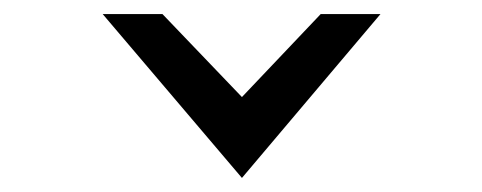

<svg xmlns="http://www.w3.org/2000/svg" viewBox="-20 -305 686 273"><path d="M324 -52 521 -285H436L324 -167L211 -285H126Z"/></svg>

Font: Charger Monospace
Style: Regular
Weight: 400
Designer: Jasper
Foundry: Cannot Into Space Fonts
Version: Version 0.980